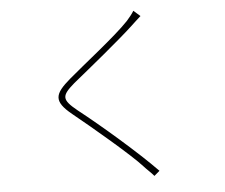

<svg xmlns="http://www.w3.org/2000/svg" viewBox="-56 -845 1111 950"><g transform="rotate(-5 500.0 -369.5)"><path d="M640 -781C633 -768 614 -745 603 -733C536 -662 371 -535 299 -473C220 -405 206 -370 295 -298C389 -222 570 -69 623 -10C637 6 660 26 673 42L700 19C605 -79 429 -231 323 -314C249 -374 251 -392 318 -450C398 -515 552 -640 624 -707C634 -716 662 -743 673 -752Z"/></g></svg>

Font: Noto Sans CJK JP Thin
Style: Regular
Weight: 250
Designer: Ryoko NISHIZUKA (kana & ideographs); Paul D. Hunt (Latin, Greek & Cyrillic); Wenlong ZHANG (bopomofo); Sandoll Communica
Foundry: Adobe Systems Incorporated
Version: Version 1.004;PS 1.004;hotconv 1.0.82;makeotf.lib2.5.63406